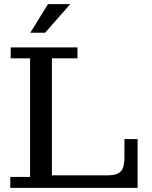

<svg xmlns="http://www.w3.org/2000/svg" viewBox="-20 -912 738 932"><path d="M30 0V-53H126V-629H32V-682H356V-629H232V0ZM232 0V-61H648V0ZM505 -61Q549 -61 566.5 -80Q584 -99 584 -146V-237H648V-61ZM127 -753 213 -892H321L199 -753Z"/></svg>

Font: Montagu Slab 24pt
Style: Regular
Weight: 400
Designer: Florian Karsten
Foundry: Florian Karsten
Version: Version 1.000